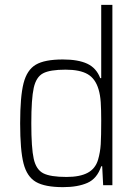

<svg xmlns="http://www.w3.org/2000/svg" viewBox="-20 -763 567 791"><path d="M63 -255Q63 -365 77 -420Q91 -475 127.5 -496.5Q164 -518 239 -518Q302 -518 339.5 -500.5Q377 -483 393 -441H397V-743H443V0H405L401 -78H397Q380 -27 340 -9.5Q300 8 240 8Q165 8 128 -13.5Q91 -35 77 -89.5Q63 -144 63 -255ZM384 -105Q393 -136 395 -169Q397 -202 397 -267Q397 -311 395 -341.5Q393 -372 386 -395Q373 -439 341 -457.5Q309 -476 250 -476Q186 -476 157.5 -461Q129 -446 119 -401Q109 -356 109 -255Q109 -153 119 -108.5Q129 -64 158.5 -49Q188 -34 254 -34Q309 -34 341 -51Q373 -68 384 -105Z"/></svg>

Font: Saira Semi Condensed ExtraLight
Style: Regular
Weight: 200
Width: 4
Designer: Hector Gatti with collaboration of the Omnibus-Type team
Foundry: Omnibus-Type
Version: Version 1.001; ttfautohint (v1.8)